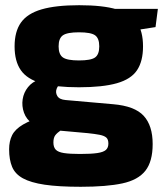

<svg xmlns="http://www.w3.org/2000/svg" viewBox="-20 -531 634 737"><path d="M284 -511Q375 -511 428.5 -495Q482 -479 505.5 -445Q529 -411 529 -353Q529 -296 506 -261.5Q483 -227 428.5 -211.5Q374 -196 283 -196Q193 -196 138.5 -211.5Q84 -227 60 -261.5Q36 -296 36 -353Q36 -410 60.5 -444.5Q85 -479 139.5 -495Q194 -511 284 -511ZM283 -407Q238 -407 221.5 -395.5Q205 -384 205 -353Q205 -322 221.5 -310.5Q238 -299 283 -299Q329 -299 345 -310.5Q361 -322 361 -353Q361 -384 345 -395.5Q329 -407 283 -407ZM586 -497 577 -427 441 -406 404 -497ZM129 -225 215 -210Q203 -205 197.5 -190.5Q192 -176 200 -162.5Q208 -149 232 -147L414 -131Q497 -124 531.5 -86.5Q566 -49 566 22Q566 89 538 124.5Q510 160 449.5 173Q389 186 290 186Q205 186 151.5 178Q98 170 68 153.5Q38 137 26.5 109.5Q15 82 15 42Q15 11 26.5 -12Q38 -35 68.5 -53Q99 -71 153 -86L233 -108L295 -85L259 -63Q231 -43 215 -32Q199 -21 192 -11.5Q185 -2 185 16Q185 34 194 43.5Q203 53 225.5 56.5Q248 60 287 60Q330 60 353.5 56.5Q377 53 386.5 44.5Q396 36 396 20Q396 4 388 -3Q380 -10 362.5 -13.5Q345 -17 316 -20L171 -33Q130 -37 105.5 -55Q81 -73 72 -98.5Q63 -124 67 -150Q71 -176 87.5 -196.5Q104 -217 129 -225Z"/></svg>

Font: Exo 2 ExtraBold
Style: Regular
Weight: 800
Designer: Natanael Gama
Foundry: Natanael Gama
Version: Version 2.010